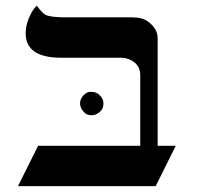

<svg xmlns="http://www.w3.org/2000/svg" viewBox="-20 -637 675 657"><path d="M189 -439.5Q67.9 -439.5 67.9 -523.4Q67.9 -560.5 91.3 -599.6Q98.1 -611.3 106.4 -617.2Q125 -591.3 136.2 -585.9Q155.3 -577.6 204.1 -577.6H432.1Q466.8 -577.6 485.4 -564Q519.5 -539.6 519.5 -506.3V-138.2H581.5L512.7 0H41.5L110.4 -138.2H460V-379.4Q460 -419.9 418.9 -435.1Q406.7 -439.5 393.1 -439.5ZM334 -282.7Q334 -257.8 309.1 -246.1Q301.8 -242.7 293.5 -242.7Q277.8 -242.7 269 -251.5Q253.9 -266.6 253.9 -282.7Q253.9 -298.8 265.6 -310.8Q277.3 -322.8 289.6 -322.8Q301.8 -322.8 309.1 -319.6Q316.4 -316.4 321.8 -310.5Q334 -298.8 334 -282.7Z"/></svg>

Font: Cardo-Italic
Style: Italic
Weight: 400
Italic angle: -12°
Designer: David J. Perry
Foundry: David J. Perry
Version: Version 0.991